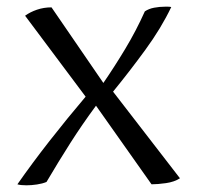

<svg xmlns="http://www.w3.org/2000/svg" viewBox="-20 -544 590 574"><path d="M492 -523Q462 -460 414.5 -395Q367 -330 318 -270L518 -11Q501 0 476 3.5Q451 7 433 7L267 -228Q225 -171 190 -116Q155 -61 119 0Q107 5 90.5 7.5Q74 10 59 10Q41 10 32 7Q76 -56 128 -122.5Q180 -189 236 -255L55 -497Q70 -508 90.5 -515Q111 -522 134 -522L289 -296Q322 -344 354.5 -398Q387 -452 413 -510Q425 -518 441 -521Q457 -524 473 -524Q478 -524 482.5 -524Q487 -524 492 -523Z"/></svg>

Font: Gotu
Style: Regular
Weight: 400
Designer: Sarang Kulkarni & Kailash Malviya
Foundry: Ek Type
Version: Version 2.320;hotconv 1.0.109;makeotfexe 2.5.65596; ttfautoh